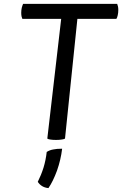

<svg xmlns="http://www.w3.org/2000/svg" viewBox="-20 -715 627 985"><path d="M577.1 -618.2Q581.1 -624 584 -636.7Q586.9 -649.4 586.9 -664.1Q586.9 -674.8 585 -682.6Q583 -690.4 581.1 -695.3Q419.9 -695.3 98.6 -695.3Q95.7 -689.5 91.8 -675.8Q88.9 -663.1 88.9 -649.4Q88.9 -637.7 90.8 -629.9Q92.8 -622.1 94.7 -618.2Q161.1 -618.2 293.9 -618.2Q276.4 -464.8 222.7 -3.9Q228.5 0 239.3 1Q250 2.9 267.6 2.9Q284.2 2.9 294.9 1Q306.6 0 313.5 -3.9Q334 -209 377 -618.2Q426.8 -618.2 577.1 -618.2ZM298.8 47.9Q270.5 47.9 252.9 51.8Q235.4 54.7 219.7 64.5Q214.8 107.4 203.1 145.5Q191.4 182.6 173.8 217.8Q181.6 230.5 195.3 239.3Q209 248 228.5 250Q252 215.8 272.5 160.2Q292 104.5 298.8 47.9Z"/></svg>

Font: cl
Style: Italic
Weight: 400
Designer: Mitja Miklavcic
Version: Version 7.504; 2011; Build 1022